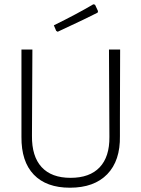

<svg xmlns="http://www.w3.org/2000/svg" viewBox="-20 -870 659 895"><path d="M415 -850 423 -848 437 -818 435 -811Q393 -789 249 -722L242 -726L231 -752Q339 -805 415 -850ZM540 -639 539 -313V-236Q541 -121 480 -58Q419 5 306 5Q196 5 137.5 -56Q79 -117 80 -232V-639H131L129 -237Q128 -141 174 -91Q220 -41 309 -41Q398 -41 444.5 -90Q491 -139 490 -232L488 -639Z"/></svg>

Font: Alegreya Sans Light
Style: Regular
Weight: 300
Designer: Juan Pablo del Peral
Foundry: Huerta Tipografica
Version: Version 2.007